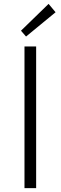

<svg xmlns="http://www.w3.org/2000/svg" viewBox="-20 -968 312 988"><path d="M106 -729H166V0H106ZM88 -810 230 -948 266 -905 114 -780Z"/></svg>

Font: Kinto Sans Light
Style: Regular
Weight: 300
Designer: Authors: Ryoko NISHIZUKA  (kana & ideographs); Paul D. Hunt (Latin, Greek & Cyrillic); Wenlong ZHANG  (bopomofo); Sandol
Foundry: Adobe Systems Incorporated, ookami Inc.
Version: Version 0.001